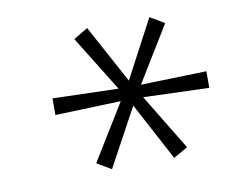

<svg xmlns="http://www.w3.org/2000/svg" viewBox="-51 -774 584 489"><g transform="rotate(-10 241.0 -529.5)"><path d="M202 -347 165 -369 256 -517 259 -514 84 -508V-551L259 -546L256 -543L165 -690L202 -712L285 -559H282L363 -712L400 -690L310 -543L306 -546L482 -551V-508L307 -514L310 -517L400 -369L363 -348L282 -500H285Z"/></g></svg>

Font: Nunito Sans 10pt SemiExpanded ExtraLight
Style: Italic
Weight: 250
Width: 6
Italic angle: -9°
Designer: Vernon Adams
Foundry: Vernon Adams
Version: Version 3.101;gftools[0.9.27]